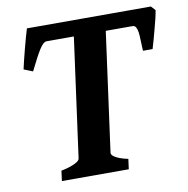

<svg xmlns="http://www.w3.org/2000/svg" viewBox="-72 -685 739 755"><g transform="rotate(-10 297.5 -307.5)"><path d="M382.3 0H115.2L120.6 -40.5Q142.1 -44.9 156.2 -49.8Q170.4 -54.7 179 -59.3Q187.5 -64 191.2 -68.1Q194.8 -72.3 195.3 -75.7L260.3 -551.8H151.9Q145 -551.8 137.9 -545.7Q130.9 -539.6 122.6 -526.6Q114.3 -513.7 103.5 -493.2Q92.8 -472.7 78.6 -444.3L43 -458.5Q45.9 -472.7 51.3 -494.1Q56.6 -515.6 62.5 -538.3Q68.4 -561 74.2 -581.8Q80.1 -602.5 84 -615.2H579.1L594.7 -598.1Q592.8 -585.4 588.4 -566.4Q584 -547.4 578.1 -526.4L566.9 -484.9Q561.5 -464.4 556.6 -449.2H518.1Q516.6 -471.7 516.4 -490.7Q516.1 -509.8 514.2 -523.2Q512.2 -536.6 507.8 -544.2Q503.4 -551.8 493.7 -551.8H387.7L322.8 -75.7Q322.3 -72.8 324.7 -68.6Q327.1 -64.5 334.5 -59.6Q341.8 -54.7 354.5 -49.8Q367.2 -44.9 387.7 -40.5Z"/></g></svg>

Font: Gentium Book Basic
Style: Bold Italic
Weight: 700
Italic angle: -8°
Designer: J. Victor Gaultney and Annie Olsen
Foundry: SIL International
Version: Version 1.102; 2013; Maintenance release